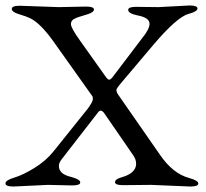

<svg xmlns="http://www.w3.org/2000/svg" viewBox="-25 -676 752 701"><path d="M472 -651 553 -650 667 -656Q696 -656 696 -645Q696 -634 663 -625Q621 -614 533 -510L418 -374Q400 -353 400 -347.5Q400 -342 404 -334L559 -111Q606 -42 666 -26Q699 -17 699 -6Q699 5 670 5L527 -1L424 0Q395 0 395 -11Q395 -22 420 -29Q445 -36 458.5 -48.5Q472 -61 472 -78Q472 -95 460 -111L356 -262Q344 -279 334 -267L199 -93Q190 -81 190 -70Q190 -40 235 -30Q268 -21 268 -10Q268 1 239 1L150 -1L24 5Q-5 5 -5 -6.5Q-5 -18 27 -27.5Q59 -37 101 -63Q143 -89 171 -124L296 -280Q314 -305 314 -314Q314 -323 312 -325L167 -529Q122 -591 86 -609Q72 -616 45 -624Q18 -632 18 -643.5Q18 -655 47 -655L190 -650L289 -652Q318 -652 318 -641.5Q318 -631 293.5 -623.5Q269 -616 262.5 -614Q256 -612 248 -608Q234 -602 234 -588Q234 -574 267 -528L358 -400Q368 -385 373.5 -385Q379 -385 388 -397L495 -538Q521 -570 521 -589Q521 -612 476 -620Q443 -627 443 -640Q443 -651 472 -651Z"/></svg>

Font: EB Garamond
Style: Regular
Weight: 400
Version: Version 0.012